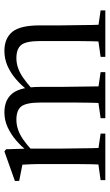

<svg xmlns="http://www.w3.org/2000/svg" viewBox="172 -684 511 896"><g transform="rotate(-90 428.0 -235.5)"><path d="M36 0H253V-22L157 -36H136L36 -22ZM107 0H187Q186 -23 185 -61Q184 -99 184 -140Q183 -180 183 -211V-357V-361L180 -463L170 -471L32 -422V-402L108 -387Q109 -367 110 -348Q110 -329 111 -308Q111 -286 111 -258V-211Q111 -180 111 -140Q110 -99 110 -61Q109 -23 107 0ZM325 0H540V-22L444 -36H424L325 -22ZM394 0H474Q473 -23 473 -61Q472 -98 472 -139Q471 -179 471 -211V-304Q471 -395 441 -433Q411 -471 352 -471Q316 -471 283 -456Q249 -440 221 -416Q192 -391 171 -363H165L176 -343Q202 -367 225 -383Q248 -399 271 -407Q294 -415 318 -415Q362 -415 380 -392Q398 -368 398 -302V-211Q398 -179 398 -139Q397 -98 397 -61Q396 -23 394 0ZM611 0H828V-22L731 -36H711L611 -22ZM681 0H762Q761 -23 760 -61Q759 -98 759 -139Q758 -179 758 -211V-307Q758 -397 728 -434Q697 -471 639 -471Q603 -471 570 -457Q536 -442 507 -417Q478 -392 456 -363H451L463 -343Q490 -367 513 -383Q536 -399 559 -407Q581 -415 605 -415Q649 -415 667 -392Q685 -369 685 -303V-211V-139Q685 -98 684 -61Q683 -23 681 0Z"/></g></svg>

Font: Source Serif 4 48pt
Style: Regular
Weight: 400
Designer: Frank Grie√ühammer
Foundry: Adobe Systems Incorporated
Version: Version 4.004;hotconv 1.0.116;makeotfexe 2.5.65601